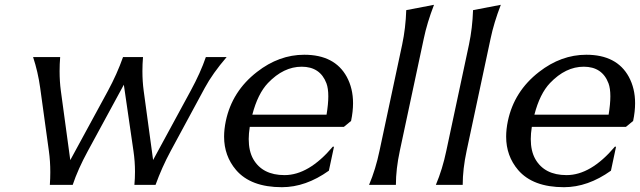

<svg xmlns="http://www.w3.org/2000/svg" viewBox="-20 -777 2689 807"><path d="M189.5 0Q191.4 -26.9 191.4 -53.2Q191.4 -99.6 185.5 -142.1L148.9 -407.7Q139.6 -475.1 119.1 -537.1H232.9Q230.5 -507.3 230.5 -478Q230.5 -434.6 235.8 -395L275.4 -104L433.6 -395Q471.7 -465.3 497.1 -537.1H581.1Q578.6 -507.3 578.6 -478Q578.6 -434.6 584 -395L623.5 -104.5L781.2 -395Q823.2 -472.2 845.2 -537.1H932.6Q873.5 -468.3 840.8 -407.7L697.3 -142.1Q660.2 -73.2 633.8 0H544.9Q547.4 -27.8 547.4 -55.2Q547.4 -98.6 541 -142.1L500.5 -420.9L349.1 -142.1Q307.6 -65.9 285.6 0Z M1165 9.8Q1034.2 9.8 972.2 -62.5Q921.9 -121.6 921.9 -202.6Q921.9 -233.9 929.2 -268.6Q955.6 -393.6 1060.1 -474.6Q1152.8 -546.9 1258.8 -546.9Q1386.7 -546.9 1437.5 -454.1Q1463.9 -405.3 1463.9 -343.3Q1463.9 -308.1 1455.6 -268.6L1425.3 -243.7H1029.8Q1025.4 -215.8 1025.4 -192.4Q1025.4 -142.1 1044.4 -108.4Q1083 -41 1175.8 -41Q1277.8 -41 1378.9 -160.6L1383.8 -160.2L1362.3 -59.6Q1265.1 9.8 1165 9.8ZM1040.5 -294.9H1352.5Q1359.9 -339.4 1359.9 -372.1Q1359.9 -405.8 1352.1 -426.8Q1325.7 -496.6 1248 -496.6Q1171.9 -496.6 1106.4 -428.2Q1063.5 -383.3 1040.5 -294.9Z M1531.2 0Q1559.1 -65.9 1575.2 -143.6L1670.4 -589.8Q1685.1 -659.2 1687.5 -734.4L1804.2 -756.8Q1774.9 -680.7 1761.2 -614.7L1660.6 -143.6Q1644 -66.4 1644 0Z M1812 0Q1839.8 -65.9 1856 -143.6L1951.2 -589.8Q1965.8 -659.2 1968.3 -734.4L2085 -756.8Q2055.7 -680.7 2042 -614.7L1941.4 -143.6Q1924.8 -66.4 1924.8 0Z M2350.6 9.8Q2219.7 9.8 2157.7 -62.5Q2107.4 -121.6 2107.4 -202.6Q2107.4 -233.9 2114.7 -268.6Q2141.1 -393.6 2245.6 -474.6Q2338.4 -546.9 2444.3 -546.9Q2572.3 -546.9 2623 -454.1Q2649.4 -405.3 2649.4 -343.3Q2649.4 -308.1 2641.1 -268.6L2610.8 -243.7H2215.3Q2210.9 -215.8 2210.9 -192.4Q2210.9 -142.1 2230 -108.4Q2268.6 -41 2361.3 -41Q2463.4 -41 2564.5 -160.6L2569.3 -160.2L2547.9 -59.6Q2450.7 9.8 2350.6 9.8ZM2226.1 -294.9H2538.1Q2545.4 -339.4 2545.4 -372.1Q2545.4 -405.8 2537.6 -426.8Q2511.2 -496.6 2433.6 -496.6Q2357.4 -496.6 2292 -428.2Q2249 -383.3 2226.1 -294.9Z"/></svg>

Font: Classica
Style: Book Oblique
Weight: 400
Italic angle: -12°
Designer: Wojciech Kalinowski "wmk69" (wmk69@o2.pl)
Foundry: Wojciech Kalinowski "wmk69" (wmk69@o2.pl)
Version: Version 2.1.1; 2021-05-14